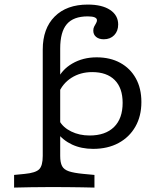

<svg xmlns="http://www.w3.org/2000/svg" viewBox="-20 -651 729 857"><path d="M170.8 -206.7V-429.7Q170.8 -524 224.2 -577.3Q277.6 -630.6 371.9 -630.6Q435.5 -630.6 471.5 -606.7Q507.5 -582.8 507.5 -541.5Q507.5 -512.2 489.8 -494Q472.1 -475.7 443.2 -475.7Q421.8 -475.7 409.1 -486.2Q396.4 -496.7 396.4 -514.4Q396.4 -525 400.5 -532.7Q404.6 -540.4 408.7 -547.3Q412.8 -554.2 412.8 -560.6Q412.8 -577.9 371.6 -577.9Q308 -577.9 278.4 -543.4Q248.7 -508.8 248.7 -434.2V-206.7ZM209.8 183.9Q157.2 183.9 118.5 184.7Q79.8 185.5 42.9 186.3V129.8L90.3 125.2Q139.1 120.5 154.9 104.5Q170.8 88.6 170.8 44.8V-206.7H248.7V44.8Q248.7 74.2 257 90.2Q265.2 106.1 287.8 113.7Q310.4 121.2 351.6 125.1L401.6 129.8V186.3Q373.5 185.5 344.5 185.1Q315.4 184.7 282.9 184.3Q250.4 183.9 209.8 183.9ZM411.3 -395.1Q471.9 -395.1 516.7 -370.5Q561.6 -345.9 586.3 -301.3Q611.1 -256.6 611.1 -195.6Q611.1 -132.8 584.3 -85.8Q557.5 -38.7 509.1 -12.6Q460.8 13.5 395.7 13.5Q343.3 13.5 302 -5.6Q260.8 -24.7 233.7 -60.7L244.9 -112.2Q261 -82.2 297.7 -64.2Q334.3 -46.2 380.1 -46.2Q450.3 -46.2 488.9 -84Q527.4 -121.8 527.4 -192Q527.4 -258.2 492.1 -293.7Q456.7 -329.2 391.5 -329.2Q339 -329.2 298.7 -303.6Q258.4 -277.9 240.2 -231.9L233.7 -290.4Q254.6 -339.5 302.5 -367.3Q350.4 -395.1 411.3 -395.1Z"/></svg>

Font: Playfair 5pt SemiExpanded Light
Style: Regular
Weight: 300
Width: 6
Designer: Claus Eggers Sørensen
Foundry: Claus Eggers Sørensen
Version: Version 2.203